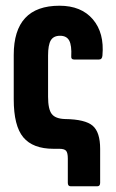

<svg xmlns="http://www.w3.org/2000/svg" viewBox="-20 -520 407 671"><path d="M227 131Q217 131 217 119V34Q217 14 211 7Q205 0 187 0H167Q95 0 61.5 -40Q28 -80 28 -173V-328Q28 -500 188 -500Q264 -500 304.5 -452.5Q345 -405 338 -326Q337 -312 326 -312H239Q228 -312 229 -323Q231 -361 222 -378Q213 -395 190 -395Q167 -395 157.5 -379Q148 -363 148 -326V-182Q148 -138 161 -121.5Q174 -105 207 -104Q278 -103 304 -80.5Q330 -58 330 0V119Q330 131 320 131Z"/></svg>

Font: Sofia Sans Extra Condensed ExtraBold
Style: Regular
Weight: 800
Designer: Botio Nikoltchev, Ani Petrova
Foundry: lettersoup
Version: Version 4.101; ttfautohint (v1.8.4.7-5d5b)